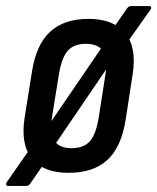

<svg xmlns="http://www.w3.org/2000/svg" viewBox="-41 -560 517 631"><path d="M-14 51Q-19 51 -20.5 47.5Q-22 44 -19 39L68 -86L100 -121L305 -421L324 -457L377 -533Q380 -537 382.5 -538.5Q385 -540 390 -540H449Q454 -540 455.5 -537Q457 -534 454 -529L369 -409L335 -372L131 -72L109 -30L58 44Q53 51 45 51ZM184 8Q102 8 64 -38.5Q26 -85 40 -174L64 -324Q78 -414 124 -456Q170 -498 250 -498Q331 -498 370 -451.5Q409 -405 395 -316L372 -167Q358 -77 312 -34.5Q266 8 184 8ZM194 -73Q234 -73 254 -95.5Q274 -118 283 -171L305 -312Q314 -367 298 -391.5Q282 -416 241 -416Q202 -416 182 -393.5Q162 -371 153 -318L130 -176Q121 -124 137 -98.5Q153 -73 194 -73Z"/></svg>

Font: Sofia Sans Condensed SemiBold
Style: Italic
Weight: 600
Italic angle: -9°
Version: Version 4.100